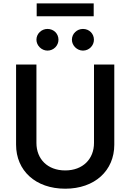

<svg xmlns="http://www.w3.org/2000/svg" viewBox="-20 -1111 775 1142"><path d="M539.1 -727.3V-260.7C539.1 -165.5 473 -97.3 367.9 -97.3C262.4 -97.3 196.7 -165.5 196.7 -260.7V-727.3H75.6V-250.4C75.6 -96.2 191.4 11.4 367.9 11.4C543.7 11.4 659.8 -96.2 659.8 -250.4V-727.3ZM196.7 -874.6C196.7 -840.2 227.3 -810 262.4 -810C299.4 -810 327.8 -840.2 327.8 -874.6C327.8 -911.2 299.4 -938.9 262.4 -938.9C227.3 -938.9 196.7 -911.2 196.7 -874.6ZM198.2 -1014.2H537.3V-1090.9H198.2ZM407.7 -874.6C407.7 -840.2 438.2 -810 473.4 -810C510.3 -810 538.7 -840.2 538.7 -874.6C538.7 -911.2 510.3 -938.9 473.4 -938.9C438.2 -938.9 407.7 -911.2 407.7 -874.6Z"/></svg>

Font: Magic Ui Pro Semi Bold
Style: Regular
Weight: 600
Designer: Stefan Endress, Andreas Faust
Version: Version 1.000;FEAKit 1.0